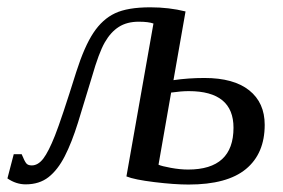

<svg xmlns="http://www.w3.org/2000/svg" viewBox="-67 -490 766 520"><path d="M442.4 -30.8Q565.4 -30.8 565.4 -144Q565.4 -243.2 444.3 -243.2Q423.8 -243.2 396.5 -239.3L362.3 -43.9Q370.6 -40 395.8 -35.4Q420.9 -30.8 442.4 -30.8ZM348.6 -426.3Q335 -431.2 308.6 -431.2Q276.9 -431.2 254.9 -417.2Q232.9 -403.3 216.8 -375.2Q200.7 -347.2 182.1 -282.2Q161.1 -212.4 144.3 -158.2Q127.4 -104 108.4 -66.9Q89.4 -29.8 64.5 -10.3Q39.6 9.3 2.4 9.3Q-23.4 9.3 -46.9 -6.8L-29.8 -72.3H-8.3Q-0.5 -53.2 4.2 -47.6Q8.8 -42 19 -42Q36.1 -42 50.3 -60.5Q64.5 -79.1 81.8 -122.6Q99.1 -166 139.6 -295.4Q161.6 -364.3 186 -401.1Q210.4 -438 244.6 -454.1Q278.8 -470.2 340.3 -470.2Q390.6 -470.2 435.5 -459L402.8 -272.9Q442.9 -278.8 486.8 -278.8Q565.9 -278.8 607.9 -245.4Q649.9 -211.9 649.9 -151.9Q649.9 -74.2 599.1 -32.2Q548.3 9.8 443.8 9.8Q405.3 9.8 351.1 3.2Q296.9 -3.4 275.4 -12.2Z"/></svg>

Font: Liberation Serif
Style: Italic
Weight: 400
Italic angle: -16.333°
Designer: Steve Matteson
Foundry: Ascender Corporation
Version: Version 2.1.5